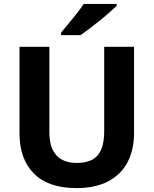

<svg xmlns="http://www.w3.org/2000/svg" viewBox="-20 -954 787 984"><path d="M667 -272Q667 -188 634.5 -124.5Q602 -61 536 -25.5Q470 10 371 10Q228 10 154 -64.5Q80 -139 80 -270V-714H233V-278Q233 -198 268.5 -158.5Q304 -119 374 -119Q424 -119 455 -137Q486 -155 500 -191Q514 -227 514 -279V-714H667ZM578 -924Q563 -910 540 -889.5Q517 -869 490 -847.5Q463 -826 437.5 -806.5Q412 -787 393 -774H293V-787Q309 -806 330.5 -832Q352 -858 373.5 -885Q395 -912 409 -934H578Z"/></svg>

Font: Noto Sans Lao UI
Style: Regular
Weight: 400
Designer: Monotype Design Team
Foundry: Monotype Imaging Inc.
Version: Version 2.000